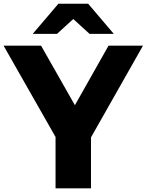

<svg xmlns="http://www.w3.org/2000/svg" viewBox="-54 -1027 800 1047"><path d="M124.4 -842.2 264.4 -1006.7H426.7L566.7 -842.2H434.4L345.6 -923.3L256.7 -842.2ZM442.2 0H248.9V-280L-34.4 -777.8H170L354.4 -453.3L537.8 -777.8H725.6L442.2 -277.8Z"/></svg>

Font: Paperlogy 9 Black
Style: Regular
Weight: 900
Designer: redesigned by Lee Juim, glyphs from Gmarket Sans & Montserrat
Foundry: PT&
Version: Version 1.001